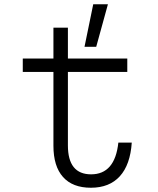

<svg xmlns="http://www.w3.org/2000/svg" viewBox="-20 -868 740 902"><path d="M299 -738V-593H578V-530H299V-185Q299 -49 408 -49Q520 -49 536 -198H599Q592 -94 543 -40Q494 14 407 14Q321 14 276 -36.5Q231 -87 231 -183V-530H87V-593H231V-738ZM377 -648 418 -848H487L432 -648Z"/></svg>

Font: Martian Mono ExtraLight
Style: Regular
Weight: 200
Monospace: yes
Designer: Roman Shamin
Foundry: Evil Martians
Version: Version 1.000; ttfautohint (v1.8.4.7-5d5b)